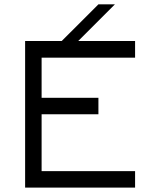

<svg xmlns="http://www.w3.org/2000/svg" viewBox="-20 -853 702 873"><path d="M169.2 -75H594.2V0H94.2V-666.7H260.8L427.5 -833.3H502.5Q435 -765 335.8 -666.7H594.2V-590.8H169.2V-408.3H427.5V-333.3H169.2Z"/></svg>

Font: 0xA000
Style: Regular
Weight: 400
Version: Version 0.1